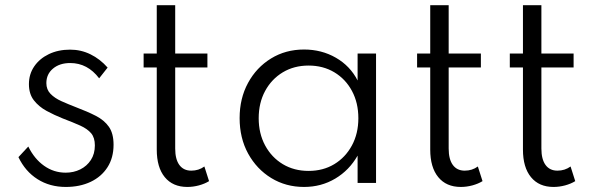

<svg xmlns="http://www.w3.org/2000/svg" viewBox="-20 -724 2349 760"><path d="M240.5 16Q177 16 128.5 -14.8Q80 -45.5 53 -102L92 -144Q116 -95 154.5 -67.8Q193 -40.5 240 -40.5Q271.5 -40.5 297.8 -53.5Q324 -66.5 339.8 -90.8Q355.5 -115 355.5 -148.5Q355.5 -179 340.8 -196.5Q326 -214 297.8 -226.8Q269.5 -239.5 227.5 -255.5Q195 -268.5 164.5 -285Q134 -301.5 114.2 -326.8Q94.5 -352 94.5 -391Q94.5 -430.5 115.5 -461.2Q136.5 -492 173.5 -509.8Q210.5 -527.5 257.5 -527.5Q300.5 -527.5 338.2 -509Q376 -490.5 406 -456.5L372.5 -414Q326.5 -474.5 258 -474.5Q216 -474.5 189.8 -452.5Q163.5 -430.5 163.5 -395Q163.5 -369.5 180 -352.5Q196.5 -335.5 223.2 -323.5Q250 -311.5 281 -299.5Q326 -282.5 359.2 -265.5Q392.5 -248.5 411 -222.2Q429.5 -196 429.5 -151Q429.5 -99.5 405.5 -62Q381.5 -24.5 338.8 -4.2Q296 16 240.5 16Z M721.5 16Q664 16 632.2 -22.8Q600.5 -61.5 600.5 -132V-457H548.5V-512H600.5V-703.5H673.5V-512H801V-457H673.5V-136Q673.5 -93.5 690 -71Q706.5 -48.5 737 -48.5Q766.5 -48.5 789 -65L807.5 -7Q790.5 3.5 767.5 9.8Q744.5 16 721.5 16Z M1183.5 16Q1111.5 16 1053.8 -19.2Q996 -54.5 962.2 -116Q928.5 -177.5 928.5 -256.5Q928.5 -334.5 961.8 -395.8Q995 -457 1052.8 -492.5Q1110.5 -528 1183.5 -528Q1253 -528 1309.5 -495.5Q1366 -463 1395.5 -405.5V-512H1468.5V0H1395.5V-108Q1362.5 -50 1307 -17Q1251.5 16 1183.5 16ZM1201.5 -47.5Q1259 -47.5 1303.2 -74.2Q1347.5 -101 1373 -148.2Q1398.5 -195.5 1398.5 -256Q1398.5 -317 1373.2 -364Q1348 -411 1303.5 -437.8Q1259 -464.5 1201.5 -464.5Q1144 -464.5 1099.5 -437.8Q1055 -411 1029.5 -364Q1004 -317 1004 -256Q1004 -195.5 1029.5 -148.2Q1055 -101 1099.5 -74.2Q1144 -47.5 1201.5 -47.5Z M1804 16Q1746.5 16 1714.8 -22.8Q1683 -61.5 1683 -132V-457H1631V-512H1683V-703.5H1756V-512H1883.5V-457H1756V-136Q1756 -93.5 1772.5 -71Q1789 -48.5 1819.5 -48.5Q1849 -48.5 1871.5 -65L1890 -7Q1873 3.5 1850 9.8Q1827 16 1804 16Z M2171 16Q2113.5 16 2081.8 -22.8Q2050 -61.5 2050 -132V-457H1998V-512H2050V-703.5H2123V-512H2250.5V-457H2123V-136Q2123 -93.5 2139.5 -71Q2156 -48.5 2186.5 -48.5Q2216 -48.5 2238.5 -65L2257 -7Q2240 3.5 2217 9.8Q2194 16 2171 16Z"/></svg>

Font: Spartan Thin
Style: Regular
Weight: 400
Version: Version 1.004